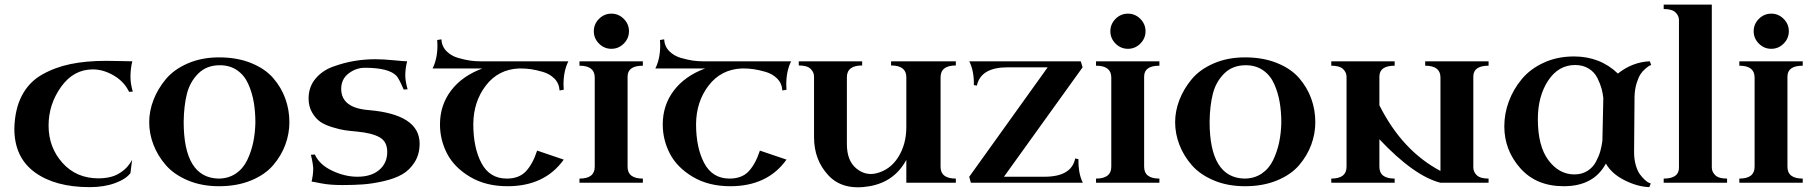

<svg xmlns="http://www.w3.org/2000/svg" viewBox="-20 -790 7842 830"><path d="M554 -394 538 -393Q517 -437 472 -463.5Q427 -490 381 -490Q298 -490 244 -414.5Q190 -339 190 -247Q190 -153 250 -86Q310 -19 406 -19Q426 -19 443.5 -22Q461 -25 474 -30Q487 -35 498.5 -42.5Q510 -50 517.5 -56.5Q525 -63 531.5 -70.5Q538 -78 541.5 -83.5Q545 -89 548 -94L551 -99L544 -42Q525 -16 477.5 1.5Q430 19 368 19Q218 19 130 -45.5Q42 -110 42 -234Q44 -318 74.5 -376.5Q105 -435 161 -467Q217 -499 284.5 -513Q352 -527 439 -527Q465 -527 502 -526Q539 -525 552 -525Q544 -494 544 -457Q544 -429 554 -394Z M625 -262Q625 -310 643.5 -358Q662 -406 697 -448Q732 -490 792 -516Q852 -542 927 -542Q1005 -542 1065.5 -517.5Q1126 -493 1161 -452.5Q1196 -412 1213.5 -363.5Q1231 -315 1231 -262Q1231 -212 1213.5 -164.5Q1196 -117 1161 -76Q1126 -35 1065.5 -10Q1005 15 927 15Q852 15 792.5 -10Q733 -35 697.5 -75.5Q662 -116 643.5 -164Q625 -212 625 -262ZM774 -264Q774 -22 924 -18Q967 -18 999 -39.5Q1031 -61 1048.5 -97.5Q1066 -134 1074.5 -174Q1083 -214 1084 -260Q1084 -307 1077 -348Q1070 -389 1053.5 -426.5Q1037 -464 1005.5 -486Q974 -508 930 -508Q873 -508 837 -472Q801 -436 788 -384.5Q775 -333 774 -264Z M1460 10Q1405 10 1368 2.5Q1331 -5 1327 -5Q1334 -36 1334 -60Q1334 -79 1324 -121L1341 -122Q1361 -78 1416 -52Q1471 -26 1525 -26Q1585 -26 1619.5 -55.5Q1654 -85 1654 -133Q1654 -178 1621 -196.5Q1588 -215 1525 -221Q1492 -224 1471 -227Q1450 -230 1417 -240Q1384 -250 1364 -264Q1344 -278 1329 -304Q1314 -330 1314 -364Q1314 -414 1343.5 -449.5Q1373 -485 1420 -502Q1467 -519 1512 -526.5Q1557 -534 1602 -534Q1636 -534 1682 -529.5Q1728 -525 1740 -525Q1732 -494 1732 -464Q1732 -439 1742 -404L1725 -403Q1705 -450 1694 -462Q1661 -497 1557 -497Q1519 -497 1487 -472.5Q1455 -448 1455 -406Q1455 -323 1575 -314Q1794 -295 1794 -169Q1794 -123 1772.5 -89Q1751 -55 1719 -36.5Q1687 -18 1639 -7Q1591 4 1550.5 7Q1510 10 1460 10Z M1850 -494Q1871 -536 1871 -594L1870 -617L1888 -620Q1890 -589 1910.5 -568.5Q1931 -548 1961 -539.5Q1991 -531 2012.5 -528Q2034 -525 2055 -525H2437Q2416 -483 2416 -425L2417 -402L2399 -399Q2397 -430 2376.5 -450.5Q2356 -471 2326 -479.5Q2296 -488 2274.5 -491Q2253 -494 2232 -494H2223Q2134 -490 2080.5 -420.5Q2027 -351 2026 -254Q2026 -151 2061.5 -84.5Q2097 -18 2171 -18Q2224 -18 2253.5 -49.5Q2283 -81 2302 -139L2417 -100Q2335 15 2174 15Q2080 15 2012 -25.5Q1944 -66 1913 -125.5Q1882 -185 1882 -252Q1882 -335 1929.5 -398Q1977 -461 2065 -494Z M2759 -18V0H2485V-18Q2551 -18 2551 -69V-455Q2551 -506 2485 -506V-525H2759V-506Q2693 -506 2693 -459V-69Q2693 -18 2759 -18ZM2569.5 -601.5Q2547 -624 2547 -655Q2547 -686 2569.5 -708.5Q2592 -731 2623 -731Q2654 -731 2676.5 -708.5Q2699 -686 2699 -655Q2699 -624 2676.5 -601.5Q2654 -579 2623 -579Q2592 -579 2569.5 -601.5Z M2813 -494Q2834 -536 2834 -594L2833 -617L2851 -620Q2853 -589 2873.5 -568.5Q2894 -548 2924 -539.5Q2954 -531 2975.5 -528Q2997 -525 3018 -525H3400Q3379 -483 3379 -425L3380 -402L3362 -399Q3360 -430 3339.5 -450.5Q3319 -471 3289 -479.5Q3259 -488 3237.5 -491Q3216 -494 3195 -494H3186Q3097 -490 3043.5 -420.5Q2990 -351 2989 -254Q2989 -151 3024.5 -84.5Q3060 -18 3134 -18Q3187 -18 3216.5 -49.5Q3246 -81 3265 -139L3380 -100Q3298 15 3137 15Q3043 15 2975 -25.5Q2907 -66 2876 -125.5Q2845 -185 2845 -252Q2845 -335 2892.5 -398Q2940 -461 3028 -494Z M3707 -525V-507Q3641 -507 3641 -456V-167Q3641 -96 3681 -62.5Q3721 -29 3769 -41Q3829 -56 3863.5 -111.5Q3898 -167 3898 -241V-456Q3898 -507 3832 -507V-525H4112V-507Q4046 -507 4046 -456V-69Q4046 -18 4112 -18V0H3898V-99Q3847 -4 3739 15Q3624 35 3561.5 -31.5Q3499 -98 3499 -197V-459Q3499 -478 3484 -492.5Q3469 -507 3433 -507V-525Z M4661 0H4177L4170 -25V-26L4509 -499H4336Q4220 -499 4203 -420L4190 -422Q4191 -484 4170 -525H4652L4660 -499L4320 -26H4495Q4612 -26 4628 -105L4642 -102Q4641 -40 4661 0Z M4992 -18V0H4718V-18Q4784 -18 4784 -69V-455Q4784 -506 4718 -506V-525H4992V-506Q4926 -506 4926 -459V-69Q4926 -18 4992 -18ZM4802.5 -601.5Q4780 -624 4780 -655Q4780 -686 4802.5 -708.5Q4825 -731 4856 -731Q4887 -731 4909.5 -708.5Q4932 -686 4932 -655Q4932 -624 4909.5 -601.5Q4887 -579 4856 -579Q4825 -579 4802.5 -601.5Z M5060 -262Q5060 -310 5078.5 -358Q5097 -406 5132 -448Q5167 -490 5227 -516Q5287 -542 5362 -542Q5440 -542 5500.5 -517.5Q5561 -493 5596 -452.5Q5631 -412 5648.5 -363.5Q5666 -315 5666 -262Q5666 -212 5648.5 -164.5Q5631 -117 5596 -76Q5561 -35 5500.5 -10Q5440 15 5362 15Q5287 15 5227.5 -10Q5168 -35 5132.5 -75.5Q5097 -116 5078.5 -164Q5060 -212 5060 -262ZM5209 -264Q5209 -22 5359 -18Q5402 -18 5434 -39.5Q5466 -61 5483.5 -97.5Q5501 -134 5509.5 -174Q5518 -214 5519 -260Q5519 -307 5512 -348Q5505 -389 5488.5 -426.5Q5472 -464 5440.5 -486Q5409 -508 5365 -508Q5308 -508 5272 -472Q5236 -436 5223 -384.5Q5210 -333 5209 -264Z M6009 -18V0H5735V-18Q5801 -18 5801 -69V-458Q5801 -477 5786 -491.5Q5771 -506 5735 -506V-525H6009V-506Q5943 -506 5943 -459V-335Q6041 -139 6207 -51V-455Q6207 -506 6141 -506V-525H6415V-506Q6349 -506 6349 -459V-66Q6349 -47 6364 -32.5Q6379 -18 6415 -18V0H6207Q6093 -29 5943 -188V-69Q5943 -18 6009 -18Z M6784 -546Q6897 -546 6974 -472Q7037 -522 7112 -525L7118 -509Q7115 -508 7110.5 -506Q7106 -504 7093.5 -493.5Q7081 -483 7072 -469.5Q7063 -456 7055 -430.5Q7047 -405 7046 -373Q7044 -175 7044 -133Q7044 -101 7051.5 -75.5Q7059 -50 7069.5 -36Q7080 -22 7090.5 -12.5Q7101 -3 7108 0L7116 3L7110 19Q7058 17 7002.5 -11Q6947 -39 6922 -83Q6870 15 6740 15Q6621 15 6552 -63Q6483 -141 6483 -244Q6483 -299 6502.5 -351.5Q6522 -404 6558.5 -448Q6595 -492 6653.5 -519Q6712 -546 6784 -546ZM6786 -36Q6818 -36 6842 -51Q6866 -66 6879 -90.5Q6892 -115 6898 -136.5Q6904 -158 6907 -181L6911 -366Q6909 -386 6903.5 -406.5Q6898 -427 6885.5 -452.5Q6873 -478 6848 -493.5Q6823 -509 6789 -509Q6717 -509 6672.5 -441.5Q6628 -374 6628 -275Q6628 -158 6674 -97Q6720 -36 6786 -36Z M7172 0V-18Q7238 -18 7238 -65V-703Q7238 -722 7223 -736.5Q7208 -751 7172 -751V-770H7380V-66Q7380 -47 7395 -32.5Q7410 -18 7446 -18V0Z M7773 -18V0H7499V-18Q7565 -18 7565 -69V-455Q7565 -506 7499 -506V-525H7773V-506Q7707 -506 7707 -459V-69Q7707 -18 7773 -18ZM7583.5 -601.5Q7561 -624 7561 -655Q7561 -686 7583.5 -708.5Q7606 -731 7637 -731Q7668 -731 7690.5 -708.5Q7713 -686 7713 -655Q7713 -624 7690.5 -601.5Q7668 -579 7637 -579Q7606 -579 7583.5 -601.5Z"/></svg>

Font: Uncial Antiqua
Style: Regular
Weight: 400
Designer: Astigmatic (AOETI)
Foundry: Astigmatic (AOETI)
Version: Version 1.000